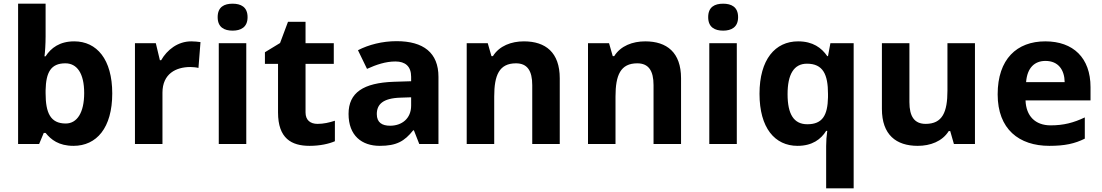

<svg xmlns="http://www.w3.org/2000/svg" viewBox="-20 -780 5970 1040"><path d="M227 -583V-760H78V0H192L217 -60H227C256 -24 298 10 378 10C503 10 588 -87 588 -274C588 -459 504 -556 382 -556C303 -556 256 -520 227 -475H221C224 -497 227 -542 227 -583ZM334 -437C397 -437 436 -383 436 -276C436 -169 397 -111 336 -111C253 -111 227 -169 227 -275V-291C229 -389 256 -437 334 -437Z M1016 -556C943 -556 885 -510 853 -454H846L824 -546H711V0H860V-278C860 -381 934 -417 1011 -417C1024 -417 1045 -415 1055 -412L1066 -552C1054 -554 1031 -556 1016 -556Z M1240 -760C1195 -760 1159 -743 1159 -687C1159 -632 1195 -614 1240 -614C1284 -614 1321 -632 1321 -687C1321 -743 1284 -760 1240 -760ZM1314 -546H1165V0H1314Z M1700 -109C1661 -109 1635 -129 1635 -171V-434H1788V-546H1635V-662H1540L1497 -547L1415 -497V-434H1486V-171C1486 -30 1559 10 1657 10C1713 10 1762 -1 1794 -15V-126C1763 -116 1733 -109 1700 -109Z M2128 -557C2051 -557 1977 -538 1919 -508L1968 -407C2019 -430 2069 -447 2122 -447C2175 -447 2207 -421 2207 -364V-340L2112 -337C1949 -331 1868 -279 1868 -163C1868 -45 1940 10 2037 10C2128 10 2171 -15 2218 -74H2222L2251 0H2355V-364C2355 -494 2274 -557 2128 -557ZM2149 -251 2207 -253V-208C2207 -138 2157 -99 2093 -99C2050 -99 2021 -116 2021 -162C2021 -214 2053 -248 2149 -251Z M2818 -556C2750 -556 2685 -532 2650 -476H2642L2622 -546H2508V0H2657V-257C2657 -373 2684 -437 2775 -437C2836 -437 2863 -397 2863 -319V0H3012V-356C3012 -496 2935 -556 2818 -556Z M3475 -556C3407 -556 3342 -532 3307 -476H3299L3279 -546H3165V0H3314V-257C3314 -373 3341 -437 3432 -437C3493 -437 3520 -397 3520 -319V0H3669V-356C3669 -496 3592 -556 3475 -556Z M3897 -760C3852 -760 3816 -743 3816 -687C3816 -632 3852 -614 3897 -614C3941 -614 3978 -632 3978 -687C3978 -743 3941 -760 3897 -760ZM3971 -546H3822V0H3971Z M4455 11V240H4604V-546H4478L4465 -476H4461C4430 -521 4383 -556 4303 -556C4179 -556 4094 -458 4094 -272C4094 -87 4177 10 4300 10C4380 10 4427 -26 4455 -71H4461C4457 -44 4455 -16 4455 11ZM4353 -107C4280 -107 4246 -161 4246 -270C4246 -377 4280 -435 4351 -435C4438 -435 4465 -377 4465 -271V-253C4463 -155 4435 -107 4353 -107Z M5261 -546H5112V-289C5112 -173 5085 -109 4994 -109C4933 -109 4906 -149 4906 -227V-546H4757V-190C4757 -50 4834 10 4951 10C5019 10 5084 -14 5119 -70H5127L5147 0H5261Z M5642 -556C5488 -556 5384 -460 5384 -269C5384 -80 5500 10 5664 10C5748 10 5802 -2 5856 -29V-144C5795 -115 5741 -101 5671 -101C5587 -101 5538 -152 5535 -236H5887V-308C5887 -467 5793 -556 5642 -556ZM5643 -450C5713 -450 5746 -401 5747 -335H5538C5544 -414 5585 -450 5643 -450Z"/></svg>

Font: Noto Kufi Arabic
Style: Bold
Weight: 700
Designer: Monotype Design Team, David Williams, Khaled Hosny
Foundry: Google LLC
Version: Version 2.109